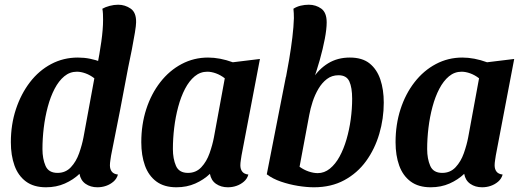

<svg xmlns="http://www.w3.org/2000/svg" viewBox="-20 -774 2216 814"><path d="M175 20Q123 20 90 -4.5Q57 -29 41.5 -72Q26 -115 26 -171Q26 -246 47.5 -311Q69 -376 107 -425.5Q145 -475 197 -502.5Q249 -530 310 -530Q337 -530 361.5 -525Q386 -520 410 -511L524 -491Q507 -400 489 -306.5Q471 -213 451 -115Q450 -107 448 -95Q446 -83 446 -73Q446 -57 454 -46.5Q462 -36 480 -34Q475 -16 461 -4Q447 8 429.5 14Q412 20 393 20Q364 20 343 5.5Q322 -9 317 -37Q291 -12 255 4Q219 20 175 20ZM224 -41Q258 -41 280.5 -65Q303 -89 315.5 -124.5Q328 -160 334 -192L380 -442Q362 -456 342.5 -463Q323 -470 306 -470Q276 -470 252.5 -450.5Q229 -431 211.5 -397.5Q194 -364 182.5 -321Q171 -278 165.5 -232Q160 -186 160 -142Q160 -101 173 -71Q186 -41 224 -41ZM522 -481 391 -489Q402 -544 409.5 -597Q417 -650 417 -690Q417 -703 416.5 -714.5Q416 -726 414 -737Q426 -744 444.5 -749Q463 -754 481 -754Q510 -754 534 -737.5Q558 -721 557 -679Q557 -667 552 -636Q547 -605 539 -564Q531 -523 522 -481Z M728 20Q676 20 643 -4.5Q610 -29 594.5 -72Q579 -115 579 -171Q579 -246 600 -311Q621 -376 659.5 -425.5Q698 -475 750 -502.5Q802 -530 862 -530Q912 -530 967 -510L1082 -524L1004 -115Q1003 -107 1001 -95Q999 -83 999 -73Q999 -57 1007 -46.5Q1015 -36 1033 -34Q1028 -16 1014 -4Q1000 8 982.5 14Q965 20 946 20Q917 20 896 5.5Q875 -9 870 -37Q844 -12 808 4Q772 20 728 20ZM777 -41Q811 -41 833.5 -65Q856 -89 868.5 -124.5Q881 -160 887 -192L933 -442Q915 -456 895.5 -463Q876 -470 859 -470Q829 -470 805.5 -450.5Q782 -431 764.5 -397.5Q747 -364 735.5 -321Q724 -278 718.5 -232Q713 -186 713 -142Q713 -101 726 -71Q739 -41 777 -41Z M1311 20Q1280 20 1243 14Q1206 8 1171 -4Q1136 -16 1111 -35L1192 -448L1304 -438Q1331 -481 1371 -505.5Q1411 -530 1463 -530Q1516 -530 1547 -505Q1578 -480 1592.5 -437Q1607 -394 1607 -339Q1607 -271 1588 -206.5Q1569 -142 1532 -91Q1495 -40 1439.5 -10Q1384 20 1311 20ZM1327 -40Q1355 -40 1378.5 -59Q1402 -78 1419.5 -110Q1437 -142 1449 -183Q1461 -224 1467 -268.5Q1473 -313 1473 -355Q1473 -403 1461 -429Q1449 -455 1415 -455Q1387 -455 1366 -439Q1345 -423 1330 -397.5Q1315 -372 1305.5 -343Q1296 -314 1291 -286L1250 -67Q1268 -54 1288.5 -47Q1309 -40 1327 -40ZM1304 -421 1190 -434Q1198 -475 1206 -522.5Q1214 -570 1219.5 -615.5Q1225 -661 1226 -697Q1226 -708 1225.5 -718Q1225 -728 1224 -737Q1238 -746 1255 -750Q1272 -754 1289 -754Q1319 -754 1342 -737.5Q1365 -721 1365 -679Q1365 -651 1357 -609Q1349 -567 1335.5 -519Q1322 -471 1304 -421Z M1806 20Q1754 20 1721 -4.5Q1688 -29 1672.5 -72Q1657 -115 1657 -171Q1657 -246 1678 -311Q1699 -376 1737.5 -425.5Q1776 -475 1828 -502.5Q1880 -530 1940 -530Q1990 -530 2045 -510L2160 -524L2082 -115Q2081 -107 2079 -95Q2077 -83 2077 -73Q2077 -57 2085 -46.5Q2093 -36 2111 -34Q2106 -16 2092 -4Q2078 8 2060.5 14Q2043 20 2024 20Q1995 20 1974 5.5Q1953 -9 1948 -37Q1922 -12 1886 4Q1850 20 1806 20ZM1855 -41Q1889 -41 1911.5 -65Q1934 -89 1946.5 -124.5Q1959 -160 1965 -192L2011 -442Q1993 -456 1973.5 -463Q1954 -470 1937 -470Q1907 -470 1883.5 -450.5Q1860 -431 1842.5 -397.5Q1825 -364 1813.5 -321Q1802 -278 1796.5 -232Q1791 -186 1791 -142Q1791 -101 1804 -71Q1817 -41 1855 -41Z"/></svg>

Font: Sansita Swashed Light Medium
Style: Regular
Weight: 500
Version: Version 1.003